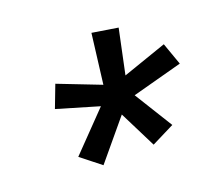

<svg xmlns="http://www.w3.org/2000/svg" viewBox="-81 -925 679 617"><g transform="rotate(-20 259.0 -616.5)"><path d="M176 -410 109 -463 233 -591 91 -633 120 -709 264 -653 285 -823 373 -809 341 -657 491 -709 518 -633 347 -587 428 -456 350 -417 287 -543Z"/></g></svg>

Font: Iosevka Medium
Style: Italic
Weight: 500
Italic angle: -9°
Monospace: yes
Designer: Belleve Invis
Foundry: Belleve Invis
Version: Version 32.5.0; ttfautohint (v1.8.4)